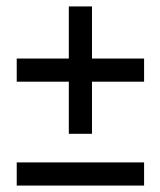

<svg xmlns="http://www.w3.org/2000/svg" viewBox="-20 -577 499 597"><path d="M32 -395V-323H194V-161H266V-323H428V-395H266V-557H194V-395ZM32 0H428V-72H32Z"/></svg>

Font: LT Superior Serif Semibold
Style: Regular
Weight: 600
Designer: Daniel Lyons
Foundry: LyonsType
Version: Version 2.120;FEAKit 1.0